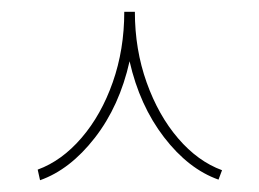

<svg xmlns="http://www.w3.org/2000/svg" viewBox="-20 -787 440 326"><path d="M48 -481 44 -499Q85 -514 118.5 -553Q152 -592 171.5 -647.5Q191 -703 191 -767H209Q209 -703 229 -647Q249 -591 282.5 -552Q316 -513 357 -498L351 -482Q300 -500 258.5 -554Q217 -608 200 -683Q183 -607 141 -553Q99 -499 48 -481Z"/></svg>

Font: Grandiflora One
Style: Regular
Weight: 400
Designer: Haesung Cho
Foundry: JAMO
Version: Version 1.000; ttfautohint (v1.8.4.7-5d5b);gftools[0.9.28]